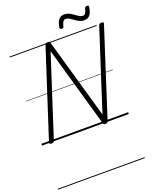

<svg xmlns="http://www.w3.org/2000/svg" viewBox="-290 -1392 1647 2047"><g transform="rotate(-20 533.0 -368.0)"><path d="M103 14Q75 14 81 -5L402 -996Q405 -1006 412 -1010.5Q419 -1015 433 -1015Q445 -1015 451 -1011.5Q457 -1008 460 -999L719 -91L1011 -996Q1015 -1006 1022 -1010.5Q1029 -1015 1044 -1015Q1072 -1015 1065 -996L746 -5Q743 5 736 9.5Q729 14 715 14Q704 14 698.5 10.5Q693 7 690 -2L430 -914L136 -5Q133 5 125.5 9.5Q118 14 103 14ZM623 -1098Q601 -1098 604 -1120Q613 -1177 636 -1205.5Q659 -1234 700 -1234Q729 -1234 754 -1221.5Q779 -1209 801 -1192.5Q823 -1176 843.5 -1163.5Q864 -1151 883 -1151Q901 -1151 912.5 -1166.5Q924 -1182 931 -1216Q935 -1236 959 -1236Q972 -1236 976.5 -1231Q981 -1226 978 -1215Q969 -1157 946.5 -1129Q924 -1101 880 -1101Q852 -1101 827.5 -1113.5Q803 -1126 781 -1142Q759 -1158 738.5 -1170.5Q718 -1183 698 -1183Q680 -1183 668.5 -1167.5Q657 -1152 649 -1118Q648 -1107 641.5 -1102.5Q635 -1098 623 -1098ZM0 490H985V500H0ZM0 -20H985V0H0ZM0 -505H985V-500H0ZM0 -1010H985V-1000H0Z"/></g></svg>

Font: Playwrite AU TAS Guides
Style: Regular
Weight: 400
Designer: Veronika Burian, José Scaglione
Foundry: TypeTogether
Version: Version 1.003